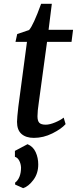

<svg xmlns="http://www.w3.org/2000/svg" viewBox="-20 -711 402 1004"><path d="M176 -103Q176 -79 185.5 -69Q195 -59 219 -59Q240 -59 268.5 -71Q297 -83 313 -96L323 -62Q301 -37 254 -13.5Q207 10 157 10Q116 10 92.5 -10.5Q69 -31 69 -74Q69 -93 76 -154L121 -492H61L70 -533L132 -554Q154 -578 195 -691H251L234 -555H362L354 -492H226L183 -176Q176 -130 176 -103ZM59 244Q74 233 82 212.5Q90 192 90 165Q89 145 80.5 129Q72 113 58 109V78L124 43Q153 55 166.5 84.5Q180 114 180 149Q180 196 154.5 230Q129 264 101 273L59 254Z"/></svg>

Font: Koeln Type Serif
Style: Italic
Weight: 400
Italic angle: -8°
Designer: Eben Sorkin
Foundry: Eben Sorkin
Version: Version 2.002